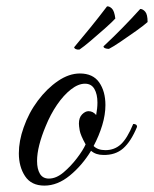

<svg xmlns="http://www.w3.org/2000/svg" viewBox="-20 -581 482 601"><path d="M119 0Q78 0 58.5 -29.5Q39 -59 39 -101Q39 -140 54 -182Q70 -228 98.5 -266Q127 -304 161.5 -327.5Q196 -351 230 -351Q271 -351 290.5 -323Q310 -295 310 -252Q310 -222 300 -189Q290 -156 273 -124Q286 -111 310 -111Q338 -111 358 -129Q378 -147 397 -193Q409 -193 409 -184Q390 -138 365.5 -116.5Q341 -95 303 -96Q280 -96 265 -109Q237 -63 198.5 -31.5Q160 0 119 0ZM133 -22Q156 -22 179 -41.5Q202 -61 221 -86Q240 -111 248 -129Q232 -158 229.5 -172.5Q227 -187 227 -194Q227 -213 237 -223Q247 -233 257 -233Q271 -233 281 -221Q283 -232 284 -241.5Q285 -251 285 -260Q285 -286 275.5 -302.5Q266 -319 246 -319Q225 -319 202 -301Q179 -283 158.5 -253Q138 -223 123 -186Q110 -155 103 -127.5Q96 -100 96 -77Q96 -52 105 -37Q114 -22 133 -22ZM229 -426Q223 -425 218 -427Q213 -429 212 -433Q238 -464 264 -496Q290 -528 315 -561Q322 -562 330 -554.5Q338 -547 341 -523Q331 -512 308.5 -492Q286 -472 263.5 -453Q241 -434 229 -426ZM321 -428Q314 -428 309 -430Q304 -432 304 -436Q334 -464 362.5 -493Q391 -522 419 -553Q427 -553 434.5 -544.5Q442 -536 442 -512Q431 -502 406.5 -484.5Q382 -467 357.5 -450.5Q333 -434 321 -428Z"/></svg>

Font: Great Vibes
Style: Regular
Weight: 400
Designer: Robert E. Leuschke, Viktoriya Grabowska, Viviana Monsalve, Eben Sorkin
Foundry: Robert E. Leuschke
Version: Version 1.103; ttfautohint (v1.8.4.7-5d5b)